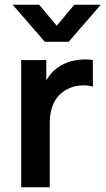

<svg xmlns="http://www.w3.org/2000/svg" viewBox="-20 -795 448 815"><path d="M191.2 0H70V-540H176.5V-408.5L163.5 -425.5Q173.7 -452.5 190.4 -474.8Q207.2 -497.2 230.5 -511.7Q250.4 -525.2 274.6 -532.8Q298.8 -540.2 324.3 -542Q349.8 -543.8 374.2 -540V-427.5Q349.8 -434.6 318.8 -431.9Q287.8 -429.2 262.3 -414.7Q237.6 -401.1 221.9 -380.1Q206.2 -359.2 198.7 -332.4Q191.2 -305.7 191.2 -274.3ZM146.2 -775H33.7L170.3 -617.5H271.3L408 -775H295.5L220.8 -685.8Z"/></svg>

Font: Manrope Variable Light
Style: Regular
Weight: 200
Designer: Mikhail Sharanda
Foundry: Mikhail Sharanda
Version: Version 4.505